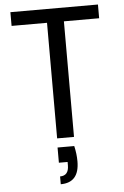

<svg xmlns="http://www.w3.org/2000/svg" viewBox="-62 -740 665 1031"><g transform="rotate(-5 270.5 -225.0)"><path d="M506 -697V-623H316V0H225V-623H34V-697ZM313 49Q323 92 323 132Q323 247 223 247V205Q270 205 270 149V131H223V49Z"/></g></svg>

Font: DVN-Poppins
Style: Regular
Weight: 400
Designer: Ninad Kale (Devanagari), Jonny Pinhorn (Latin)
Foundry: Indian Type Foundry
Version: 4.004